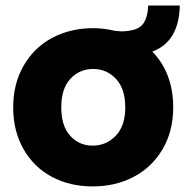

<svg xmlns="http://www.w3.org/2000/svg" viewBox="-20 -668 677 696"><path d="M607.9 -278.8Q607.9 -192.4 569.1 -126.7Q530.3 -61 464.1 -26.6Q397.9 7.8 315.9 7.8Q233.9 7.8 168.7 -26.6Q103.5 -61 65.7 -126.7Q27.8 -192.4 27.8 -278.8Q27.8 -365.2 66.4 -431.2Q105 -497.1 170.7 -531.5Q236.3 -565.9 317.9 -565.9Q355.5 -565.9 397 -556.2Q402.8 -555.7 408.7 -555.2Q414.6 -554.7 417.5 -554.4Q420.4 -554.2 420.9 -554.2Q477.1 -555.7 496.3 -578.6Q515.6 -601.6 517.1 -647.9H631.8Q628.9 -517.1 532.2 -481Q607.9 -402.3 607.9 -278.8ZM202.1 -278.8Q202.1 -211.4 234.4 -175.8Q266.6 -140.1 315.9 -140.1Q365.2 -140.1 399.7 -176Q434.1 -211.9 434.1 -278.8Q434.1 -346.2 400.4 -382.1Q366.7 -418 317.9 -418Q268.1 -418 235.1 -382.3Q202.1 -346.7 202.1 -278.8Z"/></svg>

Font: SVN-Poppins
Style: Bold
Weight: 700
Designer: Ninad Kale (Devanagari), Jonny Pinhorn (Latin)
Foundry: Indian Type Foundry
Version: Version 3.200;PS 1.000;hotconv 16.6.54;makeotf.lib2.5.65590